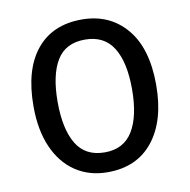

<svg xmlns="http://www.w3.org/2000/svg" viewBox="-67 -612 681 689"><g transform="rotate(-10 273.0 -268.0)"><path d="M497 -269Q497 -139 438 -64.5Q379 10 272 10Q205 10 155 -23.5Q105 -57 77.5 -119.5Q50 -182 50 -269Q50 -402 108.5 -474Q167 -546 274 -546Q375 -546 436 -474.5Q497 -403 497 -269ZM138 -269Q138 -171 170.5 -116.5Q203 -62 274 -62Q343 -62 376 -116Q409 -170 409 -269Q409 -367 376 -420Q343 -473 273 -473Q202 -473 170 -420Q138 -367 138 -269Z"/></g></svg>

Font: Noto Sans Telugu SemiCondensed
Style: Regular
Weight: 400
Width: 4
Designer: Jelle Bosma - Monotype Design Team
Foundry: Monotype Imaging Inc.
Version: Version 2.005; ttfautohint (v1.8.4.7-5d5b)